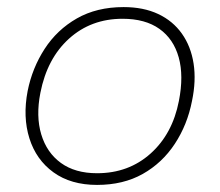

<svg xmlns="http://www.w3.org/2000/svg" viewBox="-20 -516 620 542"><path d="M254 6Q180 6 131 -29.5Q82 -65 63 -125.5Q44 -186 58 -259Q71 -324 106 -378Q141 -432 197 -464Q253 -496 329 -496Q385 -496 426.5 -476.5Q468 -457 493.5 -421Q519 -385 526.5 -336.5Q534 -288 522 -231Q509 -164 473.5 -110Q438 -56 383 -25Q328 6 254 6ZM254 -27Q343 -27 405 -82.5Q467 -138 485 -231Q499 -302 484.5 -354Q470 -406 430 -434.5Q390 -463 326 -463Q237 -463 175 -407Q113 -351 94 -254Q81 -188 96.5 -136.5Q112 -85 152 -56Q192 -27 254 -27Z"/></svg>

Font: REM Medium Thin
Style: Italic
Weight: 250
Italic angle: -11°
Version: Version 1.005;gftools[0.9.28]